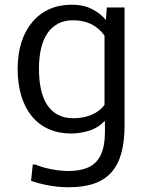

<svg xmlns="http://www.w3.org/2000/svg" viewBox="-20 -560 629 818"><path d="M272.9 237.8Q228 237.8 185.8 229.7Q143.6 221.7 112.3 210.4L119.6 141.1H130.9Q161.1 153.8 199.5 161.1Q237.8 168.5 272 168.5Q321.8 168.5 356.4 153.1Q391.1 137.7 409.2 100.3Q427.2 63 427.2 -2Q427.2 -13.2 427 -23.9Q426.8 -34.7 426.8 -45.4Q397 -14.2 358.2 -2.7Q319.3 8.8 283.7 8.8Q229.5 8.8 187 -10.3Q144.5 -29.3 115.2 -65.2Q85.9 -101.1 70.6 -152.1Q55.2 -203.1 55.2 -266.6Q55.2 -329.6 71.3 -379.9Q87.4 -430.2 117.7 -466.1Q147.9 -502 190.4 -521Q232.9 -540 285.6 -540Q335.9 -540 372.3 -521.2Q408.7 -502.4 431.2 -474.6L435.1 -528.3H510.7V-25.4Q510.7 41 497.6 90.3Q484.4 139.6 456.3 172.4Q428.2 205.1 382.8 221.4Q337.4 237.8 272.9 237.8ZM292 -56.2Q313 -56.2 332.5 -59.8Q352.1 -63.5 369.1 -70.6Q386.2 -77.6 400.6 -88.4Q415 -99.1 425.3 -113.3V-408.2Q413.1 -425.3 398.7 -437.5Q384.3 -449.7 367.4 -457.8Q350.6 -465.8 331.5 -469.7Q312.5 -473.6 291 -473.6Q254.9 -473.6 227.8 -459.5Q200.7 -445.3 182.4 -418.7Q164.1 -392.1 155 -353.8Q146 -315.4 146 -267.1Q146 -217.3 154.8 -178.2Q163.6 -139.2 181.6 -112.1Q199.7 -85 227.3 -70.6Q254.9 -56.2 292 -56.2Z"/></svg>

Font: Comme
Style: Regular
Weight: 400
Designer: Vernon Adams
Foundry: Vernon Adams
Version: Version 1.000;gftools[0.9.27]